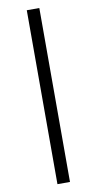

<svg xmlns="http://www.w3.org/2000/svg" viewBox="-110 -855 564 1119"><g transform="rotate(-10 172.0 -295.5)"><path d="M134.8 219.7V-809.6H209V219.7Z"/></g></svg>

Font: Gen Shin Gothic Normal
Style: Regular
Weight: 300
Designer: [Source Han Sans]
Ryoko NISHIZUKA  (kana & ideographs); Paul D. Hunt (Latin, Greek & Cyrillic); Wenlong ZHANG  (bopomofo
Version: Version 1.002.20150607